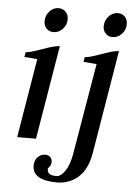

<svg xmlns="http://www.w3.org/2000/svg" viewBox="-57 -674 640 916"><g transform="rotate(5 263.0 -216.0)"><path d="M234 -581Q234 -554 215.5 -534Q197 -514 171 -514Q151 -514 138 -527.5Q125 -541 125 -562Q125 -589 143 -609.5Q161 -630 187 -630Q207 -630 220.5 -616Q234 -602 234 -581ZM106 -379Q97 -380 83 -381Q69 -382 60 -383Q51 -384 44 -384L48 -407Q67 -407 126 -428.5Q185 -450 208 -450L133 0H43ZM517 -582Q517 -555 498.5 -535Q480 -515 454 -515Q434 -515 421 -528.5Q408 -542 408 -563Q408 -590 426.5 -610.5Q445 -631 471 -631Q491 -631 504 -617.5Q517 -604 517 -582ZM390 -380Q328 -385 327 -385L331 -408Q350 -408 409 -429.5Q468 -451 491 -451L409 43Q395 125 351.5 162Q308 199 251 199Q133 199 133 129Q133 103 148 87.5Q163 72 184 72Q198 72 207.5 80.5Q217 89 217 104Q217 122 202 135V141Q202 169 246 169Q266 169 286.5 139.5Q307 110 316 57Z"/></g></svg>

Font: Judson
Style: Italic
Weight: 400
Italic angle: -9.5°
Version: Version 20110429